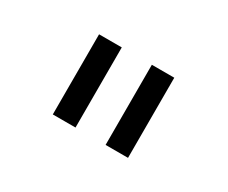

<svg xmlns="http://www.w3.org/2000/svg" viewBox="-60 -942 721 608"><g transform="rotate(30 300.0 -637.5)"><path d="M355 -491V-784H437V-491ZM162 -491V-784H245V-491Z"/></g></svg>

Font: PlemolJP35 Console
Style: Regular
Weight: 400
Version: v2.0.3; ttfautohint (v1.8.4.7-5d5b-dirty) -l 6 -r 45 -G 200 